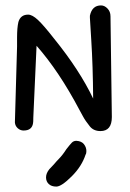

<svg xmlns="http://www.w3.org/2000/svg" viewBox="-20 -481 480 709"><path d="M274 -74Q277 -69 286 -52Q295 -35 312 -14Q326 3 351 3Q393 3 393 -49L388 -421Q388 -438 377 -449.5Q366 -461 353 -461Q320 -461 312 -423V-415L317 -333Q323 -240 324 -117Q274 -222 180 -338Q141 -388 120 -407.5Q99 -427 84 -427Q56 -427 48 -400Q43 -379 43 -342V-309L35 -29Q36 -16 45.5 -7.5Q55 1 67 1Q98 1 102 -26Q103 -30 103 -47L104 -69L115 -312Q198 -218 274 -74ZM299 77Q299 63 290 51.5Q281 40 262 39Q252 39 245.5 45.5Q239 52 225 70Q211 92 197 106Q189 114 179 126L162 144Q150 159 150 174Q150 189 160 198.5Q170 208 188 208Q207 208 245 170Q282 133 296 90Q299 86 299 77Z"/></svg>

Font: Patrick Hand SC
Style: Regular
Weight: 400
Designer: Patrick Wagesreiter
Foundry: Patrick Wagesreiter
Version: Version 2.001; ttfautohint (v1.8.2)